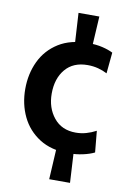

<svg xmlns="http://www.w3.org/2000/svg" viewBox="-88 -693 596 890"><g transform="rotate(10 210.0 -247.5)"><path d="M275 10Q193.5 10 138 -25.2Q82.5 -60.5 54.2 -119.2Q26 -178 26 -249Q26 -320.5 54 -379.5Q82 -438.5 138.2 -473.8Q194.5 -509 279 -509Q315 -509 344.2 -502Q373.5 -495 394 -484.5L384.5 -385.5Q365.5 -395.5 342 -401.8Q318.5 -408 292 -408Q224.5 -408 187.5 -364Q150.5 -320 150.5 -249Q150.5 -182 187.8 -136Q225 -90 291 -90Q317 -90 340.5 -96.8Q364 -103.5 386.5 -115.5L396 -15Q374 -4 342 3Q310 10 275 10ZM208 144 218 -34H296L306 144ZM218 -468 208 -639H306L296 -468Z"/></g></svg>

Font: Cabin
Style: Bold
Weight: 700
Width: 4
Designer: Pablo Impallari
Foundry: Pablo Impallari. http://www.impallari.com Igino Marini. http://www.ikern.com
Version: Version 3.001